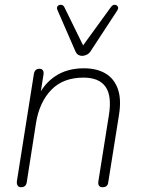

<svg xmlns="http://www.w3.org/2000/svg" viewBox="-20 -778 593 804"><path d="M68 6Q58 6 53.5 -1.5Q49 -9 51 -21L122 -469Q124 -480 130 -485Q136 -490 146 -490Q155 -490 159.5 -483.5Q164 -477 162 -465L146 -364H135Q160 -424 210 -458Q260 -492 331 -492Q385 -492 421.5 -470.5Q458 -449 473.5 -405.5Q489 -362 478 -295L433 -13Q432 -4 426 1Q420 6 409 6Q399 6 394.5 -0.5Q390 -7 392 -19L436 -296Q449 -376 422 -414.5Q395 -453 330 -453Q244 -453 194.5 -401.5Q145 -350 131 -264L92 -15Q89 6 68 6ZM324 -544Q315 -544 307.5 -548.5Q300 -553 295 -565L221 -735Q217 -744 219.5 -749.5Q222 -755 228 -757Q234 -759 240 -757Q246 -755 250 -747L328 -588L445 -749Q450 -756 456.5 -757.5Q463 -759 468 -756Q473 -753 474.5 -747.5Q476 -742 471 -734L361 -566Q354 -554 343.5 -549Q333 -544 324 -544Z"/></svg>

Font: Nunito ExtraLight ExtraLight
Style: Italic
Weight: 250
Italic angle: -9°
Version: Version 3.602